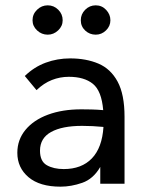

<svg xmlns="http://www.w3.org/2000/svg" viewBox="-20 -689 540 720"><path d="M207 11Q129 11 87 -24.5Q45 -60 45 -116Q45 -165 75.5 -202Q106 -239 160 -259Q214 -279 285 -279Q302 -279 323 -278.5Q344 -278 367 -276Q361 -348 328.5 -374.5Q296 -401 238 -401Q205 -401 174.5 -389Q144 -377 117 -351L73 -404Q108 -438 151.5 -454Q195 -470 243 -470Q303 -470 349 -450.5Q395 -431 421 -383Q447 -335 447 -251V0H356V-63Q330 -18 288.5 -3.5Q247 11 207 11ZM130 -124Q130 -84 155.5 -69.5Q181 -55 219 -55Q286 -55 324.5 -95Q363 -135 368 -213Q327 -217 288 -217Q213 -217 171.5 -194Q130 -171 130 -124ZM159 -559Q136 -559 119 -575Q102 -591 102 -613Q102 -636 119 -652.5Q136 -669 159 -669Q182 -669 198.5 -652.5Q215 -636 215 -613Q215 -591 198 -575Q181 -559 159 -559ZM339 -559Q316 -559 299.5 -574.5Q283 -590 283 -613Q283 -636 299.5 -652.5Q316 -669 339 -669Q362 -669 378 -652Q394 -635 394 -613Q394 -591 377.5 -575Q361 -559 339 -559Z"/></svg>

Font: Inconsolata Medium
Style: Regular
Weight: 500
Monospace: yes
Designer: Raph Levien, Cyreal, Brenton Simpson
Foundry: Raph Levien, Cyreal, Google
Version: Version 3.001; ttfautohint (v1.8.2.53-6de2)